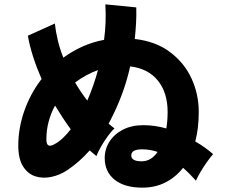

<svg xmlns="http://www.w3.org/2000/svg" viewBox="-20 -826 1040 882"><path d="M634 36Q552 36 506.5 -0.5Q461 -37 461 -100Q461 -141 483 -175.5Q505 -210 545 -230.5Q585 -251 638 -251Q666 -251 692.5 -247Q719 -243 744 -236Q750 -271 750 -312Q750 -400 705.5 -455.5Q661 -511 578 -521Q562 -449 536.5 -383Q511 -317 479 -258Q486 -252 492.5 -246.5Q499 -241 506 -236Q493 -225 475.5 -201Q458 -177 443.5 -151.5Q429 -126 423 -109Q416 -115 408 -121.5Q400 -128 392 -135Q344 -81 290 -45Q256 -22 216.5 -13.5Q177 -5 142.5 -16Q108 -27 86 -61.5Q64 -96 64 -158Q64 -238 92 -317.5Q120 -397 171 -463Q123 -574 108 -662L232 -718Q236 -681 245.5 -641Q255 -601 271 -561Q312 -591 358.5 -612Q405 -633 458 -643Q469 -724 464 -806L606 -792Q607 -755 605 -719Q603 -683 599 -647Q696 -636 761.5 -586.5Q827 -537 860 -465Q893 -393 893 -312Q893 -236 877 -176Q902 -162 922.5 -147Q943 -132 959 -118Q948 -106 931.5 -83Q915 -60 901 -36Q887 -12 880 4Q865 -13 850.5 -27.5Q836 -42 821 -55Q787 -12 740 12Q693 36 634 36ZM231 -164Q250 -174 268.5 -191.5Q287 -209 305 -232Q286 -258 268 -285.5Q250 -313 233 -341Q214 -307 203.5 -267.5Q193 -228 193 -185Q193 -142 231 -164ZM381 -364Q395 -396 407.5 -431.5Q420 -467 430 -504Q402 -494 375.5 -479.5Q349 -465 325 -447Q350 -404 381 -364ZM631 -85Q674 -85 704 -128Q670 -140 632 -140Q583 -140 583 -112Q583 -85 631 -85Z"/></svg>

Font: Zen Kaku Gothic New Black
Style: Regular
Weight: 900
Designer: Yoshimichi Ohira
Foundry: Positype
Version: Version 1.001